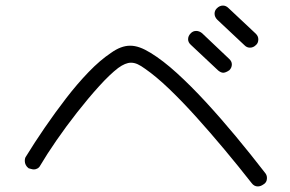

<svg xmlns="http://www.w3.org/2000/svg" viewBox="-20 -669 1040 689"><path d="M858 -506 760 -598Q750 -608 750 -620Q750 -631 758 -639Q768 -649 780 -649Q791 -649 800 -640L898 -548Q907 -539 907 -528Q907 -514 898 -507Q889 -498 877 -498Q866 -498 858 -506ZM763 -416 665 -508Q655 -517 655 -528Q655 -540 664 -549Q672 -558 684 -558Q695 -558 705 -550L802 -458Q812 -449 812 -438Q812 -426 803 -417Q790 -408 781 -408Q773 -408 763 -416ZM925 -7Q915 0 905 0Q892 0 883 -12Q836 -72 785 -133Q734 -194 683.5 -250Q633 -306 586.5 -350.5Q540 -395 501 -422Q486 -433 474 -438.5Q462 -444 450 -444Q430 -444 404 -425Q374 -402 335.5 -359.5Q297 -317 257 -266Q217 -215 182.5 -165Q148 -115 125 -76Q121 -68 114.5 -64.5Q108 -61 102 -61Q97 -61 92.5 -62.5Q88 -64 83 -65Q76 -70 72.5 -77Q69 -84 69 -91Q69 -102 73 -107Q103 -156 140 -210Q177 -264 217 -316Q257 -368 298 -410.5Q339 -453 378 -479Q414 -505 447 -505Q464 -505 482 -498.5Q500 -492 521 -479Q565 -452 615 -406.5Q665 -361 718.5 -303Q772 -245 826 -180Q880 -115 931 -49Q938 -41 938 -30Q938 -14 925 -7Z"/></svg>

Font: Hachi Maru Pop
Style: Regular
Weight: 400
Designer: Nontynet
Foundry: Nontynet
Version: Version 1.300